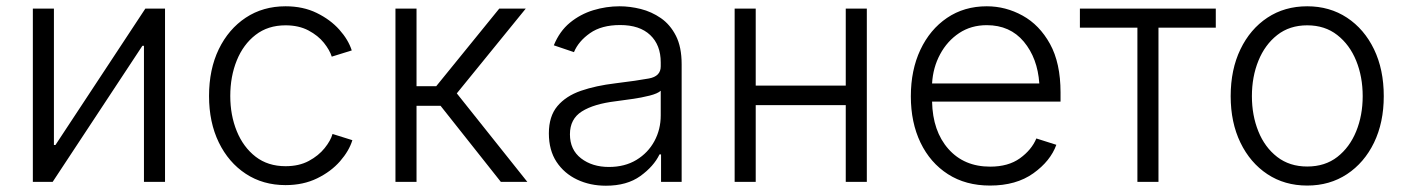

<svg xmlns="http://www.w3.org/2000/svg" viewBox="-20 -573 4436 605"><path d="M500 0H433.6V-428.7H428.7L146 0H83.5V-545.9H149.9V-116.2H154.8L438 -545.9H500Z M879.9 10.3Q808.6 10.3 754.4 -25.4Q700.2 -61 669.4 -124.3Q638.7 -187.5 638.7 -270.5Q638.7 -354.5 669.4 -418Q700.2 -481.4 754.4 -517.3Q808.6 -553.2 879.9 -553.2Q935.1 -553.2 978 -532.2Q1021 -511.2 1049.3 -479.5Q1077.6 -447.8 1088.4 -414.1L1025.4 -394.5Q1019 -415 1000.7 -438Q982.4 -460.9 951.9 -477.1Q921.4 -493.2 879.9 -493.2Q824.2 -493.2 785.4 -463.1Q746.6 -433.1 726.1 -382.6Q705.6 -332 705.6 -270.5Q705.6 -210 726.1 -159.7Q746.6 -109.4 785.4 -79.3Q824.2 -49.3 879.9 -49.3Q922.4 -49.3 953.1 -65.9Q983.9 -82.5 1002.9 -106.2Q1022 -129.9 1027.8 -150.9L1090.3 -131.3Q1080.1 -97.7 1051.5 -64.9Q1022.9 -32.2 979.2 -11Q935.5 10.3 879.9 10.3Z M1226.1 0V-545.9H1292.5V-301.3H1354.5L1553.2 -545.9H1636.7L1419.4 -278.8L1641.6 0H1558.1L1368.2 -239.7H1292.5V0Z M1889.2 12.2Q1839.4 12.2 1798.6 -7.1Q1757.8 -26.4 1733.6 -63Q1709.5 -99.6 1709.5 -152.8Q1709.5 -206.5 1736.3 -238.5Q1763.2 -270.5 1810.5 -286.9Q1857.9 -303.2 1919.4 -310.5Q1987.3 -318.8 2024.7 -325.7Q2062 -332.5 2062 -363.8V-376.5Q2062 -431.2 2028.8 -462.6Q1995.6 -494.1 1934.1 -494.1Q1875.5 -494.1 1839.1 -468.5Q1802.7 -442.9 1788.6 -408.7L1725.1 -430.2Q1743.2 -474.6 1775.9 -501.5Q1808.6 -528.3 1849.4 -540.8Q1890.1 -553.2 1932.6 -553.2Q1964.8 -553.2 1999 -544.7Q2033.2 -536.1 2062.5 -515.9Q2091.8 -495.6 2109.9 -460.2Q2127.9 -424.8 2127.9 -370.6V0H2063V-86.4H2058.1Q2040 -48.8 1997.8 -18.3Q1955.6 12.2 1889.2 12.2ZM1898.9 -46.9Q1948.7 -46.9 1985.4 -69.1Q2022 -91.3 2042 -128.2Q2062 -165 2062 -209.5V-287.1Q2052.7 -278.3 2026.9 -271.7Q2001 -265.1 1971.2 -261Q1941.4 -256.8 1919.9 -253.9Q1851.1 -245.6 1813.5 -221.9Q1775.9 -198.2 1775.9 -149.9Q1775.9 -101.1 1811 -74Q1846.2 -46.9 1898.9 -46.9Z M2361.3 -545.9V-303.2H2645V-545.9H2711.4V0H2645V-241.7H2361.3V0H2294.9V-545.9Z M3099.6 11.7Q3022.9 11.7 2967 -24.2Q2911.1 -60.1 2880.6 -123.5Q2850.1 -187 2850.1 -269.5Q2850.1 -352.1 2880.1 -416Q2910.2 -480 2964.1 -516.6Q3018.1 -553.2 3089.4 -553.2Q3148.9 -553.2 3202.1 -523.9Q3255.4 -494.6 3288.6 -434.6Q3321.8 -374.5 3321.8 -281.7V-252.9H2917Q2918.9 -159.7 2968.3 -103.8Q3017.6 -47.9 3100.1 -47.9Q3157.2 -47.9 3193.8 -74.2Q3230.5 -100.6 3245.6 -136.7L3308.6 -116.7Q3290 -65.4 3236.1 -26.9Q3182.1 11.7 3099.6 11.7ZM2917 -310.1H3254.9Q3249.5 -389.6 3206.1 -441.7Q3162.6 -493.7 3089.4 -493.7Q3040 -493.7 3002.4 -468.8Q2964.8 -443.8 2942.4 -402.1Q2919.9 -360.4 2917 -310.1Z M3564 0V-485.8H3382.8V-545.9H3811V-485.8H3630.4V0Z M4099.1 11.7Q4027.8 11.7 3973.6 -24.2Q3919.4 -60.1 3888.7 -123.5Q3857.9 -187 3857.9 -270Q3857.9 -354 3888.7 -417.7Q3919.4 -481.4 3973.6 -517.3Q4027.8 -553.2 4099.1 -553.2Q4169.9 -553.2 4224.4 -517.3Q4278.8 -481.4 4309.6 -417.7Q4340.3 -354 4340.3 -270Q4340.3 -187 4309.6 -123.5Q4278.8 -60.1 4224.4 -24.2Q4169.9 11.7 4099.1 11.7ZM4099.1 -48.3Q4155.3 -48.3 4194.1 -78.6Q4232.9 -108.9 4253.4 -159.2Q4273.9 -209.5 4273.9 -270Q4273.9 -331.1 4253.4 -381.6Q4232.9 -432.1 4193.8 -462.6Q4154.8 -493.2 4099.1 -493.2Q4043.5 -493.2 4004.6 -462.6Q3965.8 -432.1 3945.3 -381.6Q3924.8 -331.1 3924.8 -270Q3924.8 -209.5 3945.1 -159.2Q3965.3 -108.9 4004.4 -78.6Q4043.5 -48.3 4099.1 -48.3Z"/></svg>

Font: Inter Light
Style: Regular
Weight: 300
Designer: Rasmus Andersson
Foundry: rsms
Version: Version 4.000;git-a52131595